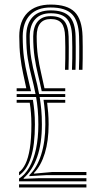

<svg xmlns="http://www.w3.org/2000/svg" viewBox="-20 -827 452 847"><path d="M64 -27.2V-39.2Q89.8 -55.2 109 -88.4Q128.2 -121.5 138.8 -169.6Q149.2 -217.8 149.2 -278Q149.2 -314 146.5 -343.6Q143.8 -373.2 139.2 -399.2H53.5V-412H136.8Q128.8 -453 119.1 -489.5Q109.5 -526 102.6 -568.1Q95.8 -610.2 95.8 -667.2Q96 -722.2 123.9 -751.8Q151.8 -781.2 203.5 -781.2Q260.8 -781.2 286.4 -754.5Q312 -727.8 313.5 -666Q314 -646.2 314.1 -620.6Q314.2 -595 314 -568.4Q313.8 -541.8 313 -519.2H297.5Q298.5 -542 298.8 -568.4Q299 -594.8 298.9 -620.4Q298.8 -646 298 -665.8Q296.5 -720.8 274.6 -744.6Q252.8 -768.5 203.5 -768.5Q159.2 -768.5 135.4 -742.2Q111.5 -716 111 -667Q111 -609.2 118.1 -567.8Q125.2 -526.2 135 -490Q144.8 -453.8 152.5 -412H267.8V-399.2H155Q159.2 -373.2 162 -343.8Q164.8 -314.2 164.8 -278Q164.8 -193.8 143.9 -134.4Q123 -75 84.5 -41.5V-38.2L154.8 -41H361.2V-27.2ZM53.5 -424.8V-437.5H96Q89 -470.2 81.8 -503.4Q74.5 -536.5 69.8 -576Q65 -615.5 65 -667.2Q65.2 -734.5 101.2 -770.6Q137.2 -806.8 203.5 -806.8Q276.8 -806.8 309.4 -774.2Q342 -741.8 344.2 -666.8Q344.8 -647 344.9 -621.2Q345 -595.5 344.8 -568.9Q344.5 -542.2 343.8 -519.2H328.2Q329.2 -542.2 329.5 -568.9Q329.8 -595.5 329.6 -621.1Q329.5 -646.8 328.8 -666.5Q326.8 -734.8 297.6 -764.4Q268.5 -794 203.5 -794Q144.5 -794 112.6 -761.1Q80.8 -728.2 80.2 -667.2Q80.2 -612.8 86 -571.6Q91.8 -530.5 100.4 -495.6Q109 -460.8 116.8 -424.8ZM164 -424.8Q156.2 -462.8 147.4 -498.6Q138.5 -534.5 132.5 -574.8Q126.5 -615 126.5 -666.8Q126.8 -709.5 146.6 -732.6Q166.5 -755.8 203.5 -755.8Q244.5 -755.8 263 -734.6Q281.5 -713.5 282.8 -665Q283.2 -645.5 283.4 -620.1Q283.5 -594.8 283.2 -568.4Q283 -542 282.2 -519.2H266.8Q267.8 -542.2 268 -568.5Q268.2 -594.8 268.1 -620Q268 -645.2 267.2 -664.8Q266.2 -706.8 251.4 -724.9Q236.5 -743 203.5 -743Q142 -743 141.8 -666.8Q141.8 -618 147.2 -579.6Q152.8 -541.2 160.8 -507.4Q168.8 -473.5 176.2 -437.5H267.8V-424.8ZM64 -53.5V-67.8Q79.8 -78.8 92.1 -103.8Q104.5 -128.8 111.5 -171.5Q118.5 -214.2 118.5 -278Q118.5 -305.8 116.5 -329.1Q114.5 -352.5 111.2 -373.8H53.5V-386.5H125.2Q129 -362.5 131.5 -336.1Q134 -309.8 134 -278Q134 -187.2 116.2 -131.8Q98.5 -76.2 64 -53.5ZM109.8 -50V-54.8Q143 -86.8 161.5 -144.4Q180 -202 180 -278Q180 -309.8 177.8 -336.2Q175.5 -362.8 172 -386.8L267.8 -386.5V-373.8H188Q190.8 -352.8 192.6 -329.2Q194.5 -305.8 194.5 -278Q194.5 -206.2 177.9 -151.4Q161.2 -96.5 129.8 -63.8L129.5 -61L209.8 -68.2H361.2V-54.5H185.8ZM64 0V-13.8H361.2V0Z"/></svg>

Font: Big Shoulders Inline Display Thin Medium
Style: Regular
Weight: 500
Version: Version 2.002